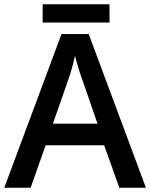

<svg xmlns="http://www.w3.org/2000/svg" viewBox="-20 -876 701 896"><path d="M491 -771V-856H179V-771ZM394 -717H267L0 0H123L193 -198H466L537 0H661ZM292 -485Q315 -547 330 -616Q334 -597 347 -555Q360 -513 368 -493L435 -299H227Z"/></svg>

Font: OpenSansMMV
Style: Semibold
Weight: 600
Designer: Steve Matteson
Foundry: Ascender Corporation
Version: Version 6.000